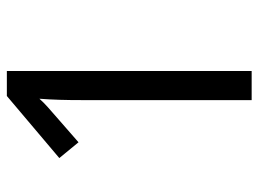

<svg xmlns="http://www.w3.org/2000/svg" viewBox="-117 -637 754 560"><g transform="rotate(-90 260.0 -357.0)"><path d="M333 0V-714H260L79 -561L125 -505L196 -567C221 -589 236 -601 252 -619C249 -579 248 -544 248 -492V0Z"/></g></svg>

Font: Noto Sans Thai Looped SemiCondensed
Style: Regular
Weight: 400
Width: 4
Designer: Sasikarn Vongin, Ben Mitchell
Foundry: The Fontpad Ltd
Version: Version 1.001